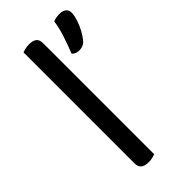

<svg xmlns="http://www.w3.org/2000/svg" viewBox="-214 -702 754 754"><g transform="rotate(-45 163.5 -325.0)"><path d="M83 -264 163 -252V-2Q158 0 148 2.5Q138 5 126 5Q105 5 94 -3.5Q83 -12 83 -31ZM163 -214 83 -225V-648Q88 -650 98.5 -652.5Q109 -655 120 -655Q142 -655 152.5 -646.5Q163 -638 163 -619ZM282 -516Q274 -506 264.5 -502Q255 -498 244 -498Q223 -498 213 -511Q227 -546 239 -583Q251 -620 254 -648Q263 -652 271.5 -653.5Q280 -655 290 -655Q306 -655 316.5 -647.5Q327 -640 327 -625Q327 -609 320 -587.5Q313 -566 302.5 -547Q292 -528 282 -516Z"/></g></svg>

Font: Baloo Tamma 2
Style: Regular
Weight: 400
Designer: Divya Kowshik, Shuchita Grover and Ek Type
Foundry: Ek Type
Version: Version 1.700